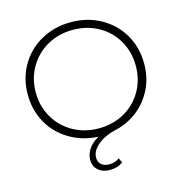

<svg xmlns="http://www.w3.org/2000/svg" viewBox="-121 -758 1004 1066"><g transform="rotate(-15 380.5 -224.5)"><path d="M716 -322Q716 -240 682.5 -174Q649 -108 592 -64.5Q535 -21 464 -6Q404 8 363.5 41.5Q323 75 323 114Q323 141 340.5 155Q358 169 386 169Q402 169 417 164Q432 159 443 150L456 177Q425 200 381 200Q339 200 313.5 177.5Q288 155 288 117Q288 88 306 58.5Q324 29 366 5Q276 1 202.5 -42.5Q129 -86 88 -159Q47 -232 47 -322Q47 -415 90.5 -489.5Q134 -564 210.5 -606.5Q287 -649 381.5 -649Q476 -649 552.5 -606.5Q629 -564 672.5 -489.5Q716 -415 716 -322ZM381 -39Q462 -39 527.5 -75.5Q593 -112 630.5 -177Q668 -242 668 -322Q668 -402 630.5 -467Q593 -532 527.5 -568.5Q462 -605 381 -605Q300 -605 234.5 -568.5Q169 -532 131 -467Q93 -402 93 -322Q93 -242 131 -177Q169 -112 234.5 -75.5Q300 -39 381 -39Z"/></g></svg>

Font: Montserrat Ace
Style: Light
Weight: 300
Designer: Julieta Ulanovsky
Foundry: Julieta Ulanovsky
Version: Version 1